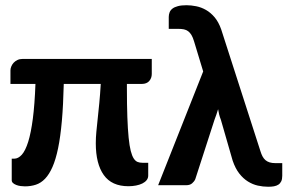

<svg xmlns="http://www.w3.org/2000/svg" viewBox="-20 -709 1105 735"><path d="M561 -483.4V-425.8Q561 -410.2 551.3 -398.9Q541.5 -387.7 522.9 -387.7H465.8V-373Q465.8 -307.6 467.5 -261Q469.2 -214.4 472.4 -182.4Q475.6 -150.4 480.5 -131.3Q485.4 -112.3 491.9 -102.3Q498.5 -92.3 506.6 -89.1Q514.6 -85.9 524.9 -85.9H547.4V-37.1Q547.4 -26.9 541.3 -19.3Q535.2 -11.7 524.9 -6.6Q514.6 -1.5 500.7 1.2Q486.8 3.9 471.7 3.9Q407.7 3.9 377.2 -39.1Q346.7 -82 346.7 -160.6Q346.7 -182.1 348.9 -204.8Q351.1 -227.5 354 -254.6Q356.9 -281.7 360.1 -314.2Q363.3 -346.7 365.7 -387.7H224.1Q222.2 -306.6 216.8 -245.8Q211.4 -185.1 202.4 -141.6Q193.4 -98.1 180.9 -69.8Q168.5 -41.5 152.6 -24.9Q136.7 -8.3 117.4 -2Q98.1 4.4 75.2 4.4Q67.4 4.4 58.6 3.2Q49.8 2 42.2 -1Q34.7 -3.9 29.8 -8.3Q24.9 -12.7 24.9 -19V-101.6H34.7Q49.8 -101.6 63.5 -116.7Q77.1 -131.8 87.9 -166Q98.6 -200.2 105.7 -254.6Q112.8 -309.1 115.7 -387.7H20V-439.5Q20 -446.8 23.2 -454.6Q26.4 -462.4 32.2 -468.8Q38.1 -475.1 46.6 -479.2Q55.2 -483.4 66.4 -483.4Z M757.8 -435.5 722.7 -551.3Q718.3 -565.9 712.9 -575Q707.5 -584 700.4 -589.4Q693.4 -594.7 683.8 -596.7Q674.3 -598.6 660.6 -598.6H626V-644Q626 -653.3 629.2 -661.6Q632.3 -669.9 640.1 -676Q647.9 -682.1 661.1 -685.5Q674.3 -689 693.8 -689Q711.4 -689 731 -685.1Q750.5 -681.2 768.6 -670.9Q786.6 -660.6 801.8 -642.6Q816.9 -624.5 826.7 -596.7L977.1 -129.9Q980.5 -118.7 985.1 -110.1Q989.7 -101.6 996.3 -95.9Q1002.9 -90.3 1012.2 -87.4Q1021.5 -84.5 1034.2 -84.5H1060.5V-36.1Q1060.5 -22.9 1056.6 -14.9Q1052.7 -6.8 1045.7 -2.2Q1038.6 2.4 1028.8 4.2Q1019 5.9 1006.8 5.9Q986.8 5.9 967 1.5Q947.3 -2.9 929.2 -14.2Q911.1 -25.4 896 -44.7Q880.9 -64 870.6 -94.2L825.7 -250Q821.3 -261.2 818.8 -271.2Q816.4 -281.2 814.9 -291Q812 -281.2 808.6 -271.2Q805.2 -261.2 801.3 -251L727.5 -22.9Q723.6 -14.2 715.3 -7.1Q707 0 692.9 0H585.4Z"/></svg>

Font: Carlito
Style: Bold
Weight: 700
Designer: Lukasz Dziedzic
Foundry: tyPoland Lukasz Dziedzic
Version: Version 1.104